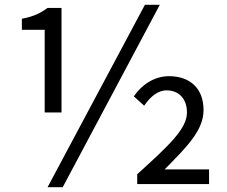

<svg xmlns="http://www.w3.org/2000/svg" viewBox="-20 -766 943 799"><path d="M166 -298H236V-733H178C148 -711 119 -697 71 -688V-642H166ZM178 13H241L645 -746H583ZM551 0H850V-61H665C759 -156 827 -224 827 -308C827 -400 769 -449 683 -449C623 -449 570 -414 537 -365L580 -326C604 -362 636 -390 673 -390C725 -390 758 -354 758 -298C758 -231 686 -163 551 -41Z"/></svg>

Font: Noto Sans HK
Style: Regular
Weight: 400
Designer: Ryoko NISHIZUKA 西塚涼子 (kana, bopomofo & ideographs); Paul D. Hunt (Latin, Greek & Cyrillic); Sandoll Communications 산돌커뮤니
Foundry: Adobe
Version: Version 2.004;hotconv 1.0.118;makeotfexe 2.5.65603